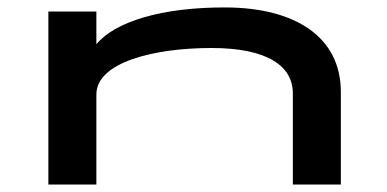

<svg xmlns="http://www.w3.org/2000/svg" viewBox="-20 -496 1040 516"><path d="M110 0H239V-242C239 -329 395 -367 548 -367C700 -367 767 -318 767 -245V0H896V-249C896 -397 773 -475 588 -476C414 -477 288 -437 239 -377V-465H110Z"/></svg>

Font: Inconsolata UltraExpanded
Style: Bold
Weight: 700
Width: 9
Monospace: yes
Designer: Raph Levien, Cyreal, Brenton Simpson
Foundry: Raph Levien, Cyreal, Google
Version: Version 3.100